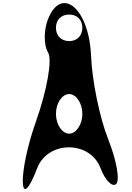

<svg xmlns="http://www.w3.org/2000/svg" viewBox="-20 -1209 883 1280"><path d="M219 -397C97 -53 106 231 228 -88C299 -273 581 -273 650 -88C680 -9 728 41 754 18C781 -6 757 -141 701 -282C644 -425 594 -670 587 -838C573 -1156 387 -1309 298 -1076C271 -1005 272 -905 300 -860C330 -813 294 -609 219 -397ZM353 -1024C353 -1077 388 -1112 441 -1112C494 -1112 529 -1077 529 -1024C529 -971 494 -935 441 -935C388 -935 353 -971 353 -1024ZM353 -450C353 -521 394 -582 441 -582C488 -582 529 -521 529 -450C529 -379 488 -318 441 -318C394 -318 353 -379 353 -450Z"/></svg>

Font: Venom Sans
Style: Regular
Weight: 400
Version: Version 1.001